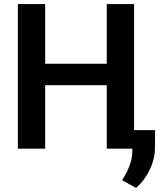

<svg xmlns="http://www.w3.org/2000/svg" viewBox="-20 -731 815 944"><path d="M539.6 -417.5V-312H165.5V-417.5ZM202.1 -710.9V0H67.9V-710.9ZM639.2 -710.9V0H504.9V-710.9ZM742.7 -91.3 741.7 -2Q741.7 50.3 715.8 104Q689.9 157.7 648.9 192.9L580.6 155.3Q593.8 133.3 605.2 110.8Q616.7 88.4 623.8 62.3Q630.9 36.1 630.9 3.9V-91.3Z"/></svg>

Font: Roboto SemiBold
Style: Regular
Weight: 600
Designer: Christian Robertson
Foundry: Google
Version: Version 3.009; 2024